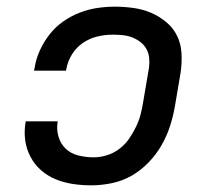

<svg xmlns="http://www.w3.org/2000/svg" viewBox="-20 -548 640 576"><path d="M254 8Q226 8 199 4Q172 0 147.5 -10Q123 -20 103.5 -37Q84 -54 71.5 -77.5Q59 -101 55.5 -128Q52 -155 57 -183V-184H153V-183Q149 -160 155.5 -138Q162 -116 177.5 -101.5Q193 -87 215.5 -81.5Q238 -76 261 -76Q280 -76 300 -82Q320 -88 337.5 -101Q355 -114 367 -131.5Q379 -149 388 -167.5Q397 -186 402 -205.5Q407 -225 410 -245L427 -345Q429 -360 427.5 -374.5Q426 -389 419 -401.5Q412 -414 400.5 -422.5Q389 -431 376 -436Q363 -441 348 -442.5Q333 -444 318 -444Q295 -444 272 -438.5Q249 -433 229 -419.5Q209 -406 196 -385Q183 -364 179 -341L178 -336H82L84 -345Q88 -371 99.5 -396.5Q111 -422 128.5 -444.5Q146 -467 169.5 -483.5Q193 -500 219 -510Q245 -520 271.5 -524Q298 -528 325 -528Q353 -528 381 -524Q409 -520 433.5 -509.5Q458 -499 479 -481.5Q500 -464 511.5 -440Q523 -416 524.5 -388Q526 -360 522 -331L505 -231Q500 -201 490.5 -171Q481 -141 465 -113Q449 -85 426 -61Q403 -37 375 -21Q347 -5 315.5 1.5Q284 8 254 8Z"/></svg>

Font: Iosevka Aile Medium
Style: Italic
Weight: 500
Italic angle: -9°
Designer: Belleve Invis
Foundry: Belleve Invis
Version: Version 31.1.0; ttfautohint (v1.8.4)